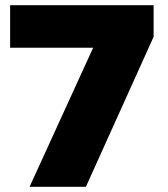

<svg xmlns="http://www.w3.org/2000/svg" viewBox="-20 -720 646 740"><path d="M339 -536H19V-700H572V-578L311 0H94Z"/></svg>

Font: Chess Sans ExtraBold
Style: Regular
Weight: 800
Designer: Wolf Bōese
Foundry: Wolf Bōese
Version: Version 7.223